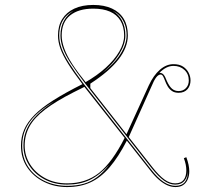

<svg xmlns="http://www.w3.org/2000/svg" viewBox="-20 -743 827 778"><path d="M252 15Q201 15 158.5 -6Q116 -27 90.5 -64.5Q65 -102 65 -153Q65 -188 78 -218Q91 -248 119.5 -277Q148 -306 196 -336.5Q244 -367 314 -402Q277 -451 255.5 -485.5Q234 -520 224.5 -547Q215 -574 215 -599Q215 -638 232 -665.5Q249 -693 281 -708Q313 -723 358 -723Q402 -723 433.5 -708.5Q465 -694 481.5 -666.5Q498 -639 498 -600Q498 -551 460.5 -502.5Q423 -454 346 -404V-384L325 -409Q374 -437 409 -469Q444 -501 463.5 -534.5Q483 -568 483 -599Q483 -635 468 -659.5Q453 -684 425.5 -696Q398 -708 358 -708Q298 -708 264 -680.5Q230 -653 230 -599Q230 -575 240.5 -546Q251 -517 273.5 -482.5Q296 -448 331 -405L598 -65Q625 -31 646.5 -15.5Q668 0 690 0Q713 0 724 -14Q735 -28 735 -53Q735 -64 732.5 -76.5Q730 -89 725 -102L735 -106Q741 -90 744 -75.5Q747 -61 747 -49Q747 -30 740.5 -15.5Q734 -1 722 7Q710 15 691 15Q674 15 657.5 7.5Q641 0 623.5 -15Q606 -30 587 -55L322 -391L278 -369Q207 -333 163 -299.5Q119 -266 99.5 -230.5Q80 -195 80 -153Q80 -112 102 -77Q124 -42 163 -21Q202 0 252 0Q328 0 381.5 -42.5Q435 -85 486 -186L495 -175Q460 -107 424 -65Q388 -23 346.5 -4Q305 15 252 15ZM704 -367Q687 -367 676.5 -374.5Q666 -382 659.5 -393Q653 -404 649 -415Q645 -426 641 -433.5Q637 -441 631 -441Q622 -441 613 -429.5Q604 -418 593 -391L501 -186L492 -198L583 -397Q602 -438 628 -460.5Q654 -483 683 -483Q707 -483 722 -473Q737 -463 744.5 -448Q752 -433 752 -417Q752 -407 749 -398Q746 -389 740 -382Q734 -375 725 -371Q716 -367 704 -367ZM683 -476Q668 -476 654 -469Q640 -462 626 -448Q636 -448 642.5 -441Q649 -434 656 -415Q666 -393 677 -383.5Q688 -374 704 -374Q722 -374 733.5 -386Q745 -398 745 -417Q745 -443 727.5 -459.5Q710 -476 683 -476ZM488 -599Q488 -564 463.5 -524Q439 -484 393 -446Q441 -482 467 -522.5Q493 -563 493 -600Q493 -623 486.5 -642Q480 -661 468 -675.5Q456 -690 437 -699Q460 -686 474 -660.5Q488 -635 488 -599ZM252 10Q290 10 319.5 1.5Q349 -7 374 -26Q399 -45 422 -75Q382 -32 343 -13.5Q304 5 252 5Q200 5 160 -16.5Q120 -38 97.5 -74Q75 -110 75 -153Q75 -206 104.5 -247.5Q134 -289 198 -331Q154 -305 125.5 -277.5Q97 -250 83.5 -220Q70 -190 70 -153Q70 -103 94.5 -66.5Q119 -30 160.5 -10Q202 10 252 10ZM278 -699Q259 -690 246 -675.5Q233 -661 226.5 -642Q220 -623 220 -599Q220 -574 229.5 -547.5Q239 -521 260.5 -487Q282 -453 318 -405L591 -58Q605 -40 618 -27Q631 -14 643 -6Q655 2 667 6Q679 10 691 10Q717 10 729.5 -6Q742 -22 741 -53Q741 -27 728 -11Q715 5 690 5Q667 5 644.5 -11Q622 -27 594 -62L327 -402Q289 -452 266.5 -486.5Q244 -521 234.5 -548Q225 -575 225 -599Q225 -635 239.5 -660Q254 -685 278 -699Z"/></svg>

Font: Kalnia Glaze Thin
Style: Regular
Weight: 100
Designer: Frida Medrano
Foundry: Frida Medrano
Version: Version 1.110